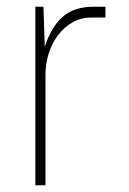

<svg xmlns="http://www.w3.org/2000/svg" viewBox="-20 -550 383 570"><path d="M85 0V-530H109L113 -411Q132 -470 166 -500Q200 -530 258 -530H293V-498H250Q221 -498 196 -484Q171 -470 153 -446.5Q135 -423 125 -392.5Q115 -362 115 -328V0Z"/></svg>

Font: Geist Thin
Style: Regular
Weight: 400
Designer: Basement.studio, Andrés Briganti, Mateo Zaragoza
Foundry: Basement.studio, Vercel, Andrés Briganti, Guido Ferreyra, Mateo Zaragoza
Version: Version 1.401